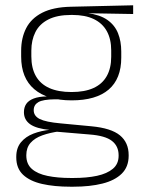

<svg xmlns="http://www.w3.org/2000/svg" viewBox="-20 -520 540 726"><path d="M251 -140.5Q159 -140.5 109.5 -182.8Q60 -225 60 -306V-328Q60 -376.5 79 -413.5Q98 -450.5 139.5 -471.8Q181 -493 247.5 -494.5L483.5 -500V-467L310 -470V-470.5Q357.5 -464.5 385.8 -444.8Q414 -425 426.2 -394.5Q438.5 -364 438.5 -325V-302Q438.5 -222 390.8 -181.2Q343 -140.5 251 -140.5ZM248 153H257.5Q308.5 153 346.8 144.8Q385 136.5 406.8 118.2Q428.5 100 428.5 69V67Q428.5 32.5 403.2 12.8Q378 -7 318.5 -11.5L187.5 -22.5L206 -23.5Q168.5 -18.5 140 -8.2Q111.5 2 95.5 20.2Q79.5 38.5 79.5 66.5V68Q79.5 100.5 100.8 119Q122 137.5 160 145.2Q198 153 248 153ZM257 186H246.5Q185 186 139 175.5Q93 165 67.2 140.8Q41.5 116.5 41.5 75V73Q41.5 39.5 59.2 18Q77 -3.5 106.5 -14.8Q136 -26 171 -29.5L170 -28.5Q117.5 -33.5 94 -50.2Q70.5 -67 70.5 -95.5V-96Q70.5 -114 79.2 -127Q88 -140 107.5 -147.5Q127 -155 158 -155.5V-163L226 -144L187.5 -144.5Q142.5 -144 125 -133.8Q107.5 -123.5 107.5 -103.5V-103Q107.5 -81.5 130.2 -70Q153 -58.5 209 -53.5L325.5 -42.5Q400.5 -35.5 433.5 -8.2Q466.5 19 466.5 66.5V69Q466.5 111 440.2 136.8Q414 162.5 367 174.2Q320 186 257 186ZM250.5 -172Q300 -172 333.2 -187Q366.5 -202 383.5 -232Q400.5 -262 400.5 -305.5V-329.5Q400.5 -372 384 -402Q367.5 -432 334.8 -447.8Q302 -463.5 253.5 -463.5H249.5Q196 -463.5 162.5 -446.2Q129 -429 113.8 -398.5Q98.5 -368 98.5 -328.5V-307Q98.5 -262.5 115.5 -232.5Q132.5 -202.5 166.2 -187.2Q200 -172 250.5 -172Z"/></svg>

Font: Anek Malayalam Medium ExtraLight
Style: Regular
Weight: 250
Version: Version 1.003